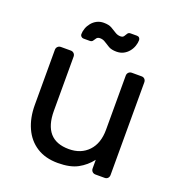

<svg xmlns="http://www.w3.org/2000/svg" viewBox="-129 -807 860 924"><g transform="rotate(20 301.0 -345.0)"><path d="M268 10Q204 10 159.5 -18.5Q115 -47 92 -98Q69 -149 69 -215V-497Q69 -507 75.5 -513.5Q82 -520 92 -520H142Q152 -520 158.5 -513.5Q165 -507 165 -497V-220Q165 -71 295 -71Q357 -71 394.5 -110.5Q432 -150 432 -220V-497Q432 -507 438.5 -513.5Q445 -520 455 -520H505Q515 -520 521 -513.5Q527 -507 527 -497V-23Q527 -13 521 -6.5Q515 0 505 0H458Q448 0 441.5 -6.5Q435 -13 435 -23V-67Q408 -32 369.5 -11Q331 10 268 10ZM350 -590Q325 -590 310 -598.5Q295 -607 282.5 -615.5Q270 -624 255 -624Q243 -624 237.5 -617Q232 -610 227.5 -602.5Q223 -595 212 -595H180Q173 -595 168 -600Q163 -605 163 -611Q163 -626 168.5 -641.5Q174 -657 185 -670.5Q196 -684 211.5 -692Q227 -700 246 -700Q272 -700 287 -691.5Q302 -683 315 -674.5Q328 -666 343 -666Q355 -666 360 -673.5Q365 -681 369.5 -688.5Q374 -696 385 -696H417Q425 -696 429.5 -691Q434 -686 434 -679Q434 -665 428.5 -649Q423 -633 412 -619.5Q401 -606 385.5 -598Q370 -590 350 -590Z"/></g></svg>

Font: Rubik Light
Style: Regular
Weight: 400
Version: Version 2.101